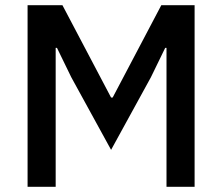

<svg xmlns="http://www.w3.org/2000/svg" viewBox="-20 -718 854 738"><path d="M620 -534H615L560 -421L407 -142L254 -421L199 -534H194V0H86V-698H220L407 -343H413L600 -698H728V0H620Z"/></svg>

Font: IBM Plex Sans Devanagari Medium
Style: Regular
Weight: 500
Designer: Mike Abbink, Paul van der Laan, Pieter van Rosmalen, Erin McLaughlin
Foundry: Bold Monday
Version: Version 1.1